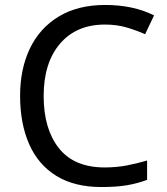

<svg xmlns="http://www.w3.org/2000/svg" viewBox="-20 -744 672 774"><path d="M403 -645Q288 -645 222 -568Q156 -491 156 -357Q156 -224 217.5 -146.5Q279 -69 402 -69Q449 -69 491 -77Q533 -85 573 -97V-19Q533 -4 490.5 3Q448 10 389 10Q280 10 207 -35Q134 -80 97.5 -163Q61 -246 61 -358Q61 -466 100.5 -548.5Q140 -631 217 -677.5Q294 -724 404 -724Q517 -724 601 -682L565 -606Q532 -621 491.5 -633Q451 -645 403 -645Z"/></svg>

Font: Noto Sans Historical
Style: Regular
Weight: 400
Designer: Monotype Design Team
Foundry: Monotype Imaging Inc.
Version: Version 2.013; ttfautohint (v1.8.4.7-5d5b)